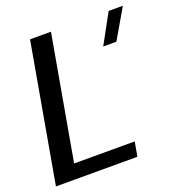

<svg xmlns="http://www.w3.org/2000/svg" viewBox="-134 -778 820 881"><g transform="rotate(-20 276.0 -337.5)"><path d="M413.4 -529.1H477.7L562.1 -674H492.7ZM-10 0H387.8L400.3 -70.5H104.4L211.4 -675H109.2Z"/></g></svg>

Font: Anybody Thin
Style: Italic
Weight: 100
Italic angle: -10°
Designer: Tyler Finck
Foundry: Etcetera Type Company
Version: Version 1.114;gftools[0.9.25]